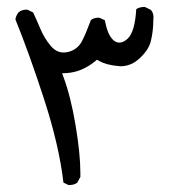

<svg xmlns="http://www.w3.org/2000/svg" viewBox="-20 -367 540 560"><path d="M179.2 172.4Q181.2 172.9 183.6 172.9Q186 172.9 190.4 171.9Q198.7 170.9 205.6 165.5L214.4 148.9Q214.4 143.1 214.4 137.2Q214.4 81.5 200.4 -1.7Q186.5 -85 165 -142.6L161.1 -153.3L172.4 -153.8Q217.8 -155.8 258.3 -189L262.7 -192.9L268.1 -189.9Q289.6 -177.2 325.7 -174.3Q329.1 -173.8 332.5 -173.8Q346.2 -173.8 359.9 -179.2Q375 -184.6 391.1 -200.7Q415 -224.1 420.4 -249Q427.2 -277.3 427.2 -309.6V-310.1Q427.7 -313 427.7 -317.1Q427.7 -321.3 426.3 -326.9Q424.8 -332.5 420.4 -337.9L403.8 -346.2Q401.9 -346.7 400.4 -346.7Q387.2 -346.7 377.4 -340.3Q373.5 -275.4 353.5 -255.4Q340.8 -242.7 328.1 -242.7Q317.9 -242.7 309.3 -251.2Q300.8 -259.8 295.2 -273.7Q289.6 -287.6 285.6 -308.1L271 -314.9Q269 -315.4 267.1 -315.4Q265.1 -315.4 262.5 -315.2Q259.8 -314.9 256.3 -314Q250.5 -312.5 245.1 -308.6Q231.9 -272.5 220.2 -249Q207 -222.2 178.2 -215.3Q171.9 -213.9 165.5 -213.9Q143.6 -213.9 127.4 -233.9Q108.9 -256.3 98.4 -281.5Q87.9 -306.6 76.7 -330.6L61 -338.4Q59.1 -338.9 57.6 -338.9Q43.5 -338.9 34.2 -331.1Q26.9 -322.3 24.9 -310.5Q65.9 -209.5 109.4 -75.2Q152.8 59.1 165 165.5Z"/></svg>

Font: NaikaiFont
Style: Light
Weight: 300
Version: Version 1.89